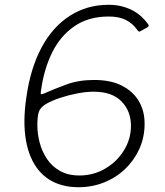

<svg xmlns="http://www.w3.org/2000/svg" viewBox="-20 -772 689 802"><path d="M434 -752Q465 -752 491 -745Q517 -738 537.5 -726.5Q558 -715 573.5 -700Q589 -685 600 -669Q603 -663 598 -659L565 -641Q560 -637 552 -649Q533 -675 505 -689Q477 -703 434 -703Q350 -703 291 -662.5Q232 -622 198 -553Q164 -484 152 -398Q151 -393 150.5 -389Q150 -385 150 -383Q150 -378 154 -378.5Q158 -379 163 -381Q208 -401 258.5 -419.5Q309 -438 373 -438Q443 -438 489.5 -414Q536 -390 560 -349.5Q584 -309 584 -255Q584 -199 562.5 -151Q541 -103 503 -66.5Q465 -30 415 -10Q365 10 308 10Q236 10 185.5 -22Q135 -54 108.5 -116Q82 -178 82 -266Q82 -288 84 -313Q86 -338 90 -365Q107 -486 153 -572.5Q199 -659 271 -705.5Q343 -752 434 -752ZM371 -389Q341 -389 304 -382Q267 -375 232 -363.5Q197 -352 171 -337Q148 -323 142 -304Q136 -285 136 -249Q136 -214 145.5 -177Q155 -140 176 -108.5Q197 -77 230.5 -58Q264 -39 312 -39Q370 -39 419 -67.5Q468 -96 497.5 -143.5Q527 -191 527 -247Q527 -308 487.5 -348.5Q448 -389 371 -389Z"/></svg>

Font: Libre Franklin Thin ExtraLight
Style: Italic
Weight: 250
Italic angle: -8°
Version: Version 3.000